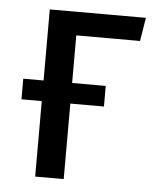

<svg xmlns="http://www.w3.org/2000/svg" viewBox="-44 -565 482 603"><g transform="rotate(5 197.0 -263.5)"><path d="M179 -453V-303H285V-238H179V0H89V-238H25V-303H89V-527H392L380 -453Z"/></g></svg>

Font: Fira Sans Condensed
Style: Regular
Weight: 400
Width: 3
Designer: bBox Type GmbH & Carrois Corporate GbR & Edenspiekermann AG
Foundry: bBox Type GmbH & Carrois Corporate GbR & Edenspiekermann AG
Version: Version 4.301